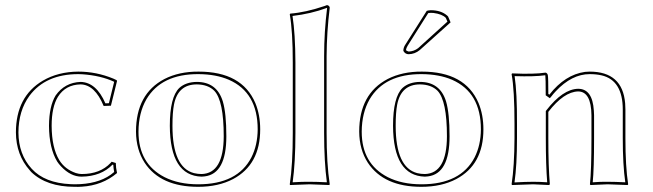

<svg xmlns="http://www.w3.org/2000/svg" viewBox="-20 -718 2544 748"><path d="M293.9 -389.2Q235.4 -388.2 205.6 -340.8Q181.2 -300.8 181.2 -228Q181.6 -142.6 210.9 -94.2Q232.9 -58.6 275.4 -43.9Q288.1 -40 297.9 -40Q370.1 -40 410.6 -83Q413.6 -85.9 415 -87.9L431.2 -83Q431.2 -64.9 436 -43.9Q378.9 4.4 298.8 9.3Q285.2 10.3 271 9.8Q161.6 9.8 101.6 -47.9Q98.1 -51.3 96.2 -54.2Q42.5 -114.3 42 -202.1Q42 -341.8 147 -403.8Q206.5 -438.5 285.2 -439Q355.5 -439 421.9 -411.6Q428.7 -408.7 434.1 -405.8L436 -402.8L412.1 -306.2L383.8 -305.2Q349.6 -388.2 293.9 -389.2ZM293.9 -398.9Q355 -397.5 390.6 -315.4L404.3 -315.9L424.8 -399.4Q372.1 -423.8 300.3 -428.7Q292 -429.2 285.2 -429.2Q157.7 -429.2 94.7 -344.7Q52.2 -286.6 51.8 -202.1Q52.2 -116.7 103.5 -60.5Q154.3 -4.9 255.4 -0.5Q263.7 0 271 0Q358.4 0 411.1 -37.1Q418.5 -42.5 424.8 -47.9Q421.9 -63 421.4 -75.7L418.5 -76.7Q374 -30.8 297.9 -29.8Q255.4 -29.8 217.8 -69.8Q208.5 -79.6 202.6 -88.9Q171.4 -140.6 170.9 -228Q171.4 -304.7 196.8 -346.2Q232.4 -396.5 293.9 -398.9Z M746.6 -389.2Q672.9 -389.2 657.7 -310.1Q651.9 -279.8 651.9 -228Q651.9 -65.4 735.8 -43.5Q750.5 -40 765.6 -40Q851.1 -42.5 851.6 -187Q851.6 -325.7 814.9 -364.3Q790.5 -388.7 746.6 -389.2ZM509.8 -205.1Q509.8 -352.1 620.6 -410.2Q677.7 -439.5 753.9 -439Q922.4 -439 974.6 -316.9Q993.7 -271 993.7 -213.9Q993.7 -76.7 888.2 -20.5Q830.6 9.8 752 9.8Q605.5 9.8 543.5 -84Q510.3 -135.3 509.8 -205.1ZM746.6 -398.9Q824.7 -398.9 848.1 -322.8Q861.8 -276.4 861.8 -187Q861.8 -41 777.3 -30.8Q771.5 -30.3 765.6 -29.8Q642.6 -33.2 641.6 -228Q641.6 -339.8 678.7 -375.5Q704.1 -398.4 746.6 -398.9ZM519.5 -205.1Q519.5 -80.1 621.1 -27.8Q676.3 0 752 0Q905.3 0 959.5 -105Q983.4 -152.3 983.9 -213.9Q983.9 -357.9 871.6 -407.2Q821.8 -428.7 753.9 -429.2Q608.9 -430.2 550.3 -331.1Q520 -278.3 519.5 -205.1Z M1120.6 -200.2V-474.1Q1120.6 -595.7 1108.9 -662.1L1110.8 -665Q1169.9 -669.4 1245.1 -694.8Q1250.5 -696.8 1253.9 -698.2Q1263.7 -696.3 1264.6 -688Q1252.9 -591.8 1252.4 -500V-200.2Q1252.4 -80.6 1264.6 0L1262.7 2.9Q1261.2 2.9 1186.5 0L1109.9 2.9L1108.9 0Q1120.6 -76.7 1120.6 -200.2ZM1130.9 -200.2Q1130.9 -83 1120.1 -7.8Q1159.2 -10.3 1186.5 -9.8Q1214.8 -9.8 1253.4 -7.8Q1242.7 -87.4 1242.7 -200.2V-500Q1242.7 -593.3 1254.4 -687.5Q1190.9 -664.1 1119.6 -655.8Q1130.4 -587.4 1130.9 -474.1Z M1616.2 -389.2Q1542.5 -389.2 1527.3 -310.1Q1521.5 -279.8 1521.5 -228Q1521.5 -65.4 1605.5 -43.5Q1620.1 -40 1635.3 -40Q1720.7 -42.5 1721.2 -187Q1721.2 -325.7 1684.6 -364.3Q1660.2 -388.7 1616.2 -389.2ZM1379.4 -205.1Q1379.4 -352.1 1490.2 -410.2Q1547.4 -439.5 1623.5 -439Q1792 -439 1844.2 -316.9Q1863.3 -271 1863.3 -213.9Q1863.3 -76.7 1757.8 -20.5Q1700.2 9.8 1621.6 9.8Q1475.1 9.8 1413.1 -84Q1379.9 -135.3 1379.4 -205.1ZM1642.6 -675.8Q1648.9 -677.7 1658.2 -678.2Q1698.2 -678.2 1722.2 -657.2Q1724.1 -655.3 1725.6 -653.8L1735.4 -630.9L1615.2 -522.9Q1596.2 -507.3 1572.3 -506.8Q1559.6 -506.8 1552.7 -517.6Q1551.8 -520 1551.3 -521Q1551.8 -533.7 1559.6 -544.9ZM1616.2 -398.9Q1694.3 -398.9 1717.8 -322.8Q1731.4 -276.4 1731.4 -187Q1731.4 -41 1647 -30.8Q1641.1 -30.3 1635.3 -29.8Q1512.2 -33.2 1511.2 -228Q1511.2 -339.8 1548.3 -375.5Q1573.7 -398.4 1616.2 -398.9ZM1389.2 -205.1Q1389.2 -80.1 1490.7 -27.8Q1545.9 0 1621.6 0Q1774.9 0 1829.1 -105Q1853 -152.3 1853.5 -213.9Q1853.5 -357.9 1741.2 -407.2Q1691.4 -428.7 1623.5 -429.2Q1478.5 -430.2 1419.9 -331.1Q1389.6 -278.3 1389.2 -205.1ZM1648.4 -667 1567.9 -539.6Q1562.5 -530.8 1561.5 -522.5Q1566.4 -518.6 1572.3 -517.1Q1592.8 -518.1 1608.9 -530.3L1723.1 -633.8L1716.8 -648.4Q1702.6 -663.1 1668.9 -667.5Q1663.1 -668 1658.2 -668Q1653.3 -667.5 1648.4 -667Z M2416.5 -180.2Q2416.5 -69.3 2427.2 0L2425.3 2.9Q2423.8 2.9 2347.2 0Q2347.2 0 2280.3 2.9L2278.3 0Q2284.2 -54.2 2284.2 -180.2V-269Q2283.2 -361.3 2232.4 -361.8Q2176.8 -360.4 2116.2 -282.2V-180.2Q2116.2 -67.9 2122.1 0L2119.1 2.9Q2117.7 2.9 2057.1 0Q2057.1 0 1975.1 2.9L1973.1 0Q1983.9 -70.3 1984.4 -180.2V-234.9Q1984.4 -367.7 1973.1 -429.2L1975.1 -432.1Q2060.5 -428.2 2105.5 -435.1Q2112.8 -433.1 2114.3 -424.8Q2116.2 -413.6 2116.2 -352.1L2120.1 -349.1Q2181.2 -427.2 2259.3 -438Q2268.6 -439 2277.3 -439Q2405.3 -439 2415.5 -315.4Q2416.5 -303.2 2416.5 -291ZM2406.2 -180.2V-291Q2406.2 -404.8 2324.2 -424.3Q2303.2 -429.2 2277.3 -429.2Q2207.5 -429.2 2145 -362.3Q2135.7 -352.5 2128.4 -342.8L2122.1 -335.4L2106 -346.7V-352.1Q2106 -412.6 2104.5 -423.3V-424.3L2104 -424.8Q2062.5 -418.9 1984.9 -421.4Q1994.6 -356.9 1994.1 -234.9V-180.2Q1994.1 -74.2 1984.4 -7.3Q2028.3 -9.8 2057.1 -9.8Q2084.5 -9.8 2111.8 -7.8Q2106.4 -73.7 2106.4 -180.2V-285.2L2108.4 -288.1Q2172.9 -371.1 2232.4 -372.1Q2288.1 -372.1 2293.5 -287.6Q2293.9 -278.3 2294.4 -269V-180.2Q2294.4 -58.1 2289.1 -7.8Q2319.8 -10.3 2347.2 -9.8Q2375.5 -9.8 2416 -7.8Q2406.2 -74.7 2406.2 -180.2Z"/></svg>

Font: Linux Biolinum Outline O
Style: Bold
Weight: 700
Designer: Philipp H. Poll
Foundry: Philipp H. Poll
Version: Version 0.9.2